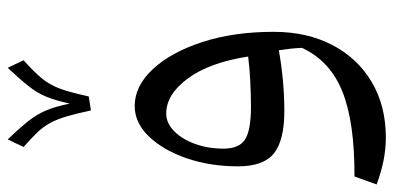

<svg xmlns="http://www.w3.org/2000/svg" viewBox="-286 -480 1040 508"><g transform="rotate(-90 234.0 -226.0)"><path d="M232.9 -511.2 195.8 -505.4Q187.5 -544.4 179.9 -569.8Q172.4 -595.2 162.6 -613.3Q152.8 -631.3 137.7 -647.2Q122.6 -663.1 99.1 -683.6L119.1 -725.6Q150.9 -692.4 168.5 -669.9Q186 -647.5 196 -623.5Q206.1 -599.6 213.9 -561.5Q222.2 -599.1 231.9 -623Q241.7 -647 259.3 -669.4Q276.9 -691.9 308.6 -725.6L328.6 -683.6Q297.9 -656.2 280.8 -635.5Q263.7 -614.7 253.4 -587.2Q243.2 -559.6 232.9 -511.2ZM123.5 274.9Q93.8 274.9 62.5 268.6Q31.2 262.2 0 250.5L21 191.9Q165 192.4 245.8 159.9Q326.7 127.4 361.3 53.2Q360.8 36.6 359.1 22.5Q357.4 8.3 355 -8.3Q317.9 -1.5 276.6 2.4Q235.4 6.3 193.8 6.3Q117.2 6.3 82.5 -21Q47.9 -48.3 47.9 -116.2Q47.9 -190.9 69.6 -253.2Q91.3 -315.4 127.4 -352.5Q163.6 -389.6 207.5 -389.6Q260.3 -389.6 304.9 -341.8Q349.6 -293.9 376.7 -210.9Q403.8 -127.9 403.8 -22Q403.8 66.4 368.9 133.3Q334 200.2 271 237.5Q208 274.9 123.5 274.9ZM338.4 -89.4Q322.8 -191.4 280.5 -248.8Q238.3 -306.2 187.5 -306.2Q162.1 -306.2 140.9 -285.2Q119.6 -264.2 107.2 -229.7Q94.7 -195.3 94.7 -154.8Q94.7 -112.8 119.4 -97.4Q144 -82 204.6 -82Q235.4 -82 271 -83.7Q306.6 -85.4 338.4 -89.4Z"/></g></svg>

Font: Pinar DS3-Regular
Style: Regular
Weight: 400
Designer: Amin Abedi
Version: Version 2.000